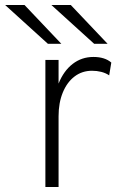

<svg xmlns="http://www.w3.org/2000/svg" viewBox="-86 -752 490 772"><path d="M96.5 0V-511H149.5V-416Q170 -467 206.2 -495Q242.5 -523 289.5 -523Q335.5 -523 361.5 -500.5L353 -449Q339 -458.5 321.2 -463Q303.5 -467.5 284 -467.5Q244 -467.5 213.8 -444.5Q183.5 -421.5 166.5 -380Q149.5 -338.5 149.5 -284.5V0ZM106.5 -576 -65.5 -732H12.5L160.5 -576ZM292.5 -576 120.5 -732H198.5L346.5 -576Z"/></svg>

Font: Overpass ExtraLight
Style: Regular
Weight: 250
Designer: Delve Withrington, Dave Bailey, Thomas Jockin
Foundry: Delve Fonts LLC
Version: Version 4.000